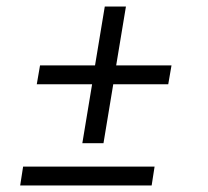

<svg xmlns="http://www.w3.org/2000/svg" viewBox="-20 -570 640 590"><path d="M233 -130 263 -311H93L103 -369H272L302 -550H367L337 -369H507L497 -311H328L298 -130ZM42 0 51 -58H455L446 0Z"/></svg>

Font: Iosevka Slab LtExObl
Style: Regular
Weight: 300
Width: 7
Italic angle: -9°
Monospace: yes
Designer: Belleve Invis
Foundry: Belleve Invis
Version: Version 11.1.0; ttfautohint (v1.8.3)